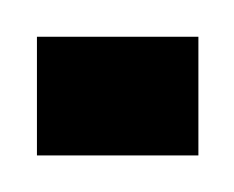

<svg xmlns="http://www.w3.org/2000/svg" viewBox="-27 -85 128 105"><path d="M-6.8 0V-64.9H81.5V0Z"/></svg>

Font: DimaLove
Style: regular
Weight: 400
Designer: R.Balvardi
Foundry: Dima Software Group
Version: Version 1.00;May 4, 2019;FontCreator 11.5.0.2427 64-bit